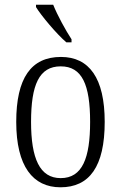

<svg xmlns="http://www.w3.org/2000/svg" viewBox="-20 -786 514 816"><path d="M262 -606H284V-619C259 -657 224 -721 206 -766H133V-756C154 -721 220 -642 262 -606ZM237 10C360 10 425 -78 425 -268C425 -454 359 -544 239 -544C112 -544 49 -454 49 -268C49 -79 120 10 237 10ZM238 -29C149 -29 112 -112 112 -268C112 -425 146 -504 238 -504C329 -504 363 -426 363 -268C363 -114 330 -29 238 -29Z"/></svg>

Font: Noto Serif Thai Condensed Light
Style: Regular
Weight: 300
Width: 3
Designer: Monotype Design Team
Foundry: Monotype Imaging Inc.
Version: Version 2.002